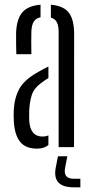

<svg xmlns="http://www.w3.org/2000/svg" viewBox="-20 -626 388 817"><path d="M49.5 -395.5Q49 -414.5 48.5 -440.5Q48 -466.5 48.5 -486Q50.5 -544 74.5 -572.8Q98.5 -601.5 152.5 -606V-552.5Q134 -549 124.5 -535.2Q115 -521.5 113.5 -492.5Q113 -474.5 113 -446.2Q113 -418 113.5 -395.5ZM229.5 0V-490.5Q229.5 -516.5 222 -531.2Q214.5 -546 196.5 -551V-606Q252 -601 274 -570.5Q296 -540 295.5 -477.5L295 0ZM39 -106.5Q38.5 -119.5 38.2 -132.2Q38 -145 38.5 -157.5Q41.5 -210.5 62.5 -248.5Q83.5 -286.5 139.5 -318Q150.5 -324.5 162.2 -330.8Q174 -337 186 -343V-294Q178.5 -289.5 170.5 -284Q162.5 -278.5 153.5 -271.5Q124 -250 115 -220.8Q106 -191.5 104.5 -157.5Q104 -149 104 -136.2Q104 -123.5 104.5 -110.5Q109.5 -45 160.5 -45Q175 -45 186 -50V-9Q167.5 6.5 138 6.5Q89.5 6.5 66.2 -21.8Q43 -50 39 -106.5ZM322 171H293Q203.5 171 216.5 91L226.5 39H266.5L256.5 91Q249.5 134.5 293 134.5H322Z"/></svg>

Font: Big Shoulders Stencil Display
Style: Regular
Weight: 400
Designer: Patric King
Foundry: XO Type Co
Version: Version 1.000